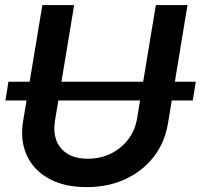

<svg xmlns="http://www.w3.org/2000/svg" viewBox="-20 -748 814 779"><path d="M774.4 -416.5 762.2 -340.3H2L14.2 -416.5ZM331.1 11.2Q240.7 11.2 178.5 -23.2Q116.2 -57.6 88.6 -118.2Q61 -178.7 73.7 -256.3L151.9 -727.5H280.8L203.1 -258.3Q195.8 -211.9 209.2 -177.2Q222.7 -142.6 255.1 -123.3Q287.6 -104 336.4 -104Q388.7 -104 431.2 -125.5Q473.6 -147 501 -183.6Q528.3 -220.2 536.1 -266.6L612.3 -727.5H740.7L661.6 -247.6Q648.9 -169.9 603.5 -111.6Q558.1 -53.2 488.3 -21Q418.5 11.2 331.1 11.2Z"/></svg>

Font: Inter 24pt SemiBold
Style: Italic
Weight: 600
Italic angle: -9.3988°
Designer: Rasmus Andersson
Foundry: rsms
Version: Version 4.001;git-66647c0bb